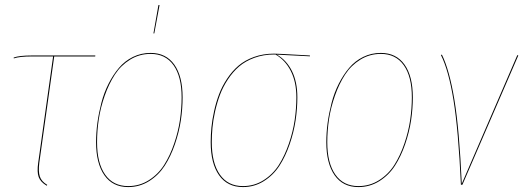

<svg xmlns="http://www.w3.org/2000/svg" viewBox="-20 -739 2093 768"><path d="M196.8 -513.2 137.2 -87.9Q132.8 -52.2 139.4 -32.7Q146 -13.2 168.9 0.5L167 3.9Q142.1 -10.7 134.8 -30.8Q127.4 -50.8 132.8 -87.9L192.4 -513.2H107.9Q58.1 -513.2 35.2 -505.4L34.7 -508.8Q57.1 -517.1 107.9 -517.1H361.3L360.8 -513.2Z M613.8 -718.8H618.2L597.2 -605.5H593.8ZM492.7 9.3Q430.7 9.3 397.5 -38.1Q364.3 -85.4 364.3 -170.4Q364.3 -208 369.6 -247.6Q375 -287.1 385.5 -327.6Q396 -368.2 414.1 -403.8Q432.1 -439.5 455.6 -467.3Q479 -495.1 511.7 -511.2Q544.4 -527.3 582.5 -527.3Q644 -527.3 677.2 -480.7Q710.4 -434.1 710.4 -349.6Q710.4 -304.7 703.4 -257.6Q696.3 -210.4 679.7 -162.1Q663.1 -113.8 638.9 -76.2Q614.7 -38.6 576.7 -14.6Q538.6 9.3 492.7 9.3ZM492.7 5.4Q538.1 5.4 575.4 -18.3Q612.8 -42 636.5 -79.3Q660.2 -116.7 676.5 -164.6Q692.9 -212.4 699.7 -258.8Q706.5 -305.2 706.5 -349.6Q706.5 -432.6 674.3 -478Q642.1 -523.4 582.5 -523.4Q537.6 -523.4 500.5 -500.5Q463.4 -477.5 439.5 -440.7Q415.5 -403.8 398.9 -356.4Q382.3 -309.1 375.2 -262.5Q368.2 -215.8 368.2 -170.4Q368.2 -86.9 400.4 -40.8Q432.6 5.4 492.7 5.4Z M951.7 9.3Q889.6 9.3 856.2 -38.1Q822.8 -85.4 822.8 -170.4Q822.8 -199.2 825.7 -229.2Q828.6 -259.3 836.4 -294.7Q844.2 -330.1 856.2 -361.8Q868.2 -393.6 888.2 -423.8Q908.2 -454.1 933.8 -476.1Q959.5 -498 996.1 -511.2Q1032.7 -524.4 1076.2 -524.4Q1082.5 -524.4 1108.6 -523.2Q1134.8 -522 1171.1 -519.8Q1207.5 -517.6 1219.7 -517.1V-513.7L1087.4 -520.5Q1126 -498.5 1147.7 -455.1Q1169.4 -411.6 1169.4 -349.6Q1169.4 -304.7 1162.4 -257.6Q1155.3 -210.4 1138.7 -162.1Q1122.1 -113.8 1097.9 -76.2Q1073.7 -38.6 1035.6 -14.6Q997.6 9.3 951.7 9.3ZM951.7 5.4Q997.1 5.4 1034.4 -18.3Q1071.8 -42 1095.5 -79.3Q1119.1 -116.7 1135.5 -164.6Q1151.9 -212.4 1158.7 -258.8Q1165.5 -305.2 1165.5 -349.6Q1165.5 -411.1 1143.3 -454.8Q1121.1 -498.5 1082 -521H1076.7Q1033.7 -521 997.6 -507.8Q961.4 -494.6 936.3 -472.9Q911.1 -451.2 891.4 -421.1Q871.6 -391.1 859.9 -359.6Q848.1 -328.1 840.3 -293Q832.5 -257.8 829.8 -228.3Q827.1 -198.7 827.1 -170.4Q827.1 -86.9 859.4 -40.8Q891.6 5.4 951.7 5.4Z M1413.6 9.3Q1351.6 9.3 1318.4 -38.1Q1285.2 -85.4 1285.2 -170.4Q1285.2 -208 1290.5 -247.6Q1295.9 -287.1 1306.4 -327.6Q1316.9 -368.2 1335 -403.8Q1353 -439.5 1376.5 -467.3Q1399.9 -495.1 1432.6 -511.2Q1465.3 -527.3 1503.4 -527.3Q1564.9 -527.3 1598.1 -480.7Q1631.3 -434.1 1631.3 -349.6Q1631.3 -304.7 1624.3 -257.6Q1617.2 -210.4 1600.6 -162.1Q1584 -113.8 1559.8 -76.2Q1535.6 -38.6 1497.6 -14.6Q1459.5 9.3 1413.6 9.3ZM1413.6 5.4Q1459 5.4 1496.3 -18.3Q1533.7 -42 1557.4 -79.3Q1581.1 -116.7 1597.4 -164.6Q1613.8 -212.4 1620.6 -258.8Q1627.4 -305.2 1627.4 -349.6Q1627.4 -432.6 1595.2 -478Q1563 -523.4 1503.4 -523.4Q1458.5 -523.4 1421.4 -500.5Q1384.3 -477.5 1360.4 -440.7Q1336.4 -403.8 1319.8 -356.4Q1303.2 -309.1 1296.1 -262.5Q1289.1 -215.8 1289.1 -170.4Q1289.1 -86.9 1321.3 -40.8Q1353.5 5.4 1413.6 5.4Z M1747.6 -520.5Q1777.8 -459 1797.6 -340.1Q1817.4 -221.2 1827.1 -3.9L2049.3 -518.6L2053.2 -517.1L1829.6 0H1823.7Q1813.5 -219.2 1793.9 -338.6Q1774.4 -458 1743.7 -519Z"/></svg>

Font: Fira Sans Compressed Four
Style: Italic
Weight: 100
Width: 3
Italic angle: -8°
Designer: Carrois Corporate & Edenspiekermann AG
Foundry: Carrois Corporate GbR & Edenspiekermann AG
Version: Version 4.203;PS 004.203;hotconv 1.0.88;makeotf.lib2.5.64775